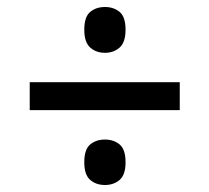

<svg xmlns="http://www.w3.org/2000/svg" viewBox="-20 -601 599 549"><path d="M280 -450Q255 -450 238 -465Q221 -480 221 -516Q221 -553 238 -567Q255 -581 280 -581Q305 -581 322 -567Q339 -553 339 -516Q339 -480 322 -465Q305 -450 280 -450ZM65 -286V-366H494V-286ZM280 -72Q255 -72 238 -86.5Q221 -101 221 -137Q221 -174 238 -188Q255 -202 280 -202Q305 -202 322 -188Q339 -174 339 -137Q339 -101 322 -86.5Q305 -72 280 -72Z"/></svg>

Font: Noto Serif Telugu Black
Style: Regular
Weight: 900
Designer: Jelle Bosma - Monotype Design Team
Foundry: Monotype Imaging Inc.
Version: Version 2.005; ttfautohint (v1.8.4.7-5d5b)